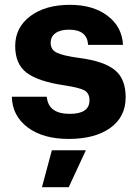

<svg xmlns="http://www.w3.org/2000/svg" viewBox="-20 -566 573 796"><path d="M265 10Q158 10 94.5 -38Q31 -86 29 -165H174Q180 -94 269 -94Q351 -94 351 -150Q351 -180 329.5 -191.5Q308 -203 248 -212Q139 -228 91 -264Q43 -300 43 -375Q43 -452 105.5 -499Q168 -546 270 -546Q366 -546 426 -500.5Q486 -455 490 -380H345Q342 -443 266 -443Q230 -443 210 -428.5Q190 -414 190 -388Q190 -360 215.5 -347.5Q241 -335 307 -326Q409 -313 455 -276.5Q501 -240 501 -163Q501 -81 437 -35.5Q373 10 265 10ZM154 210 195 57H336L265 210Z"/></svg>

Font: Mona Sans
Style: Bold
Weight: 700
Designer: Deni Anggara
Foundry: GitHub
Version: Version 2.000;Glyphs 3.2.3 (3260)